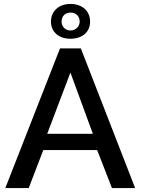

<svg xmlns="http://www.w3.org/2000/svg" viewBox="-20 -956 715 976"><path d="M338 -936C280 -936 239 -900 239 -846C239 -793 280 -759 338 -759C398 -759 438 -793 438 -846C438 -900 398 -936 338 -936ZM293 -846C293 -875 313 -892 338 -892C365 -892 385 -875 385 -846C385 -820 363 -801 338 -801C312 -801 293 -821 293 -846ZM285 -710 7 0H126L200 -193H474L549 0H667L391 -710ZM452 -276H220L338 -587Z"/></svg>

Font: FIGSv2-sans-serif SemiBold
Style: Regular
Weight: 600
Designer: Matt McInerney, Pablo Impallari, Rodrigo Fuenzalida,Mirko Velimirovic
Foundry: Matt McInerney, Pablo Impallari, Rodrigo Fuenzalida
Version: Version 4.021;hotconv 1.0.109;makeotfexe 2.5.65596